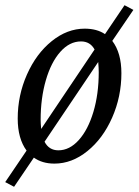

<svg xmlns="http://www.w3.org/2000/svg" viewBox="-31 -618 532 737"><path d="M400 -461Q435 -415 435 -337Q435 -247 399.5 -166.5Q364 -86 304.5 -38Q245 10 178 10Q131 10 99 -13L23 99L-11 81L71 -40Q37 -86 37 -163Q37 -252 72.5 -332Q108 -412 167.5 -460Q227 -508 294 -508Q341 -508 372 -487L447 -598L481 -580ZM348 -341Q348 -356 346 -380L140 -74Q157 -41 193 -41Q236 -41 271.5 -80.5Q307 -120 327.5 -188.5Q348 -257 348 -341ZM127 -123 332 -428Q315 -459 280 -459Q236 -459 200.5 -419Q165 -379 145 -310Q125 -241 125 -158Q125 -145 127 -123Z"/></svg>

Font: Andada Pro
Style: Italic
Weight: 400
Italic angle: -7°
Designer: Carolina Giovagnoli
Foundry: Huerta Tipografica
Version: Version 3.005; ttfautohint (v1.8.4)